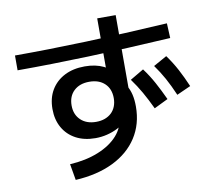

<svg xmlns="http://www.w3.org/2000/svg" viewBox="-92 -921 1184 1085"><g transform="rotate(-10 500.0 -379.0)"><path d="M766 -261Q740 -316 715.5 -359Q691 -402 661 -443L739 -489Q771 -446 796 -400Q821 -354 846 -300ZM905 -314Q881 -370 857 -413.5Q833 -457 804 -497L881 -540Q913 -496 937.5 -450Q962 -404 985 -350ZM240 -33Q331 -38 403 -67Q475 -96 516.5 -143Q558 -190 558 -247V-270L610 -258Q601 -235 581.5 -216Q562 -197 534.5 -183Q507 -169 474.5 -161Q442 -153 407 -153Q343 -153 295.5 -178.5Q248 -204 222 -250Q196 -296 196 -357Q196 -420 223.5 -466Q251 -512 300.5 -537.5Q350 -563 417 -563Q479 -563 524.5 -541Q570 -519 608 -476L534 -459V-818H640V-368L632 -417Q649 -388 656 -358Q663 -328 663 -290Q663 -189 613.5 -112.5Q564 -36 472.5 8.5Q381 53 256 60ZM427 -243Q455 -243 477 -251Q499 -259 515 -274Q531 -289 539.5 -310.5Q548 -332 548 -358Q548 -411 515.5 -442Q483 -473 427 -473Q372 -473 339 -442Q306 -411 306 -358Q306 -306 339 -274.5Q372 -243 427 -243ZM40 -692Q229 -692 448 -699.5Q667 -707 917 -722L921 -637Q669 -622 449 -614.5Q229 -607 40 -607Z"/></g></svg>

Font: M PLUS 2 Thin Medium
Style: Regular
Weight: 500
Version: Version 1.001